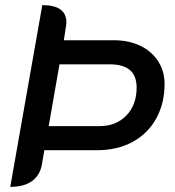

<svg xmlns="http://www.w3.org/2000/svg" viewBox="-20 -720 684 749"><path d="M145 -700Q239 -700 239 -633Q239 -627 237 -615L229 -563H425Q482 -563 527 -541.5Q572 -520 597 -481Q622 -442 622 -393Q622 -316 589 -257Q556 -198 496.5 -166Q437 -134 358 -134H153L143 -76Q135 -35 104 -13Q73 9 20 9ZM368 -228Q433 -228 473 -269.5Q513 -311 513 -378Q513 -424 487 -446.5Q461 -469 408 -469H212L170 -228Z"/></svg>

Font: K2D Medium
Style: Italic
Weight: 500
Italic angle: -10°
Designer: Katatrad Aksorn Co.,Ltd.
Foundry: Cadson Demak Co.,Ltd.
Version: Version 1.000; ttfautohint (v1.6)